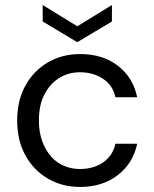

<svg xmlns="http://www.w3.org/2000/svg" viewBox="-20 -728 611 760"><path d="M297 12Q226 12 169.5 -21Q113 -54 80.5 -113Q48 -172 48 -251Q48 -330 80.5 -389Q113 -448 169.5 -481Q226 -514 297 -514Q387 -514 447 -467.5Q507 -421 523 -343H437Q427 -390 388 -416Q349 -442 296 -442Q253 -442 216.5 -420.5Q180 -399 157 -356.5Q134 -314 134 -251Q134 -204 147.5 -168Q161 -132 183 -107.5Q205 -83 234.5 -71Q264 -59 296 -59Q332 -59 361 -70.5Q390 -82 410 -104.5Q430 -127 437 -159H523Q507 -82 446.5 -35Q386 12 297 12ZM286 -561 149 -643V-708L286 -624L423 -708V-643Z"/></svg>

Font: DM Sans 16pt
Style: Regular
Weight: 400
Version: Version 4.004;gftools[0.9.30]